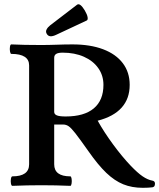

<svg xmlns="http://www.w3.org/2000/svg" viewBox="-20 -876 753 908"><path d="M398.4 -160.6Q356 -220.7 336.4 -245.6Q316.9 -270.5 304.9 -278.8Q293 -287.1 278.3 -287.1H236.3V-99.1Q236.3 -42 312.5 -42Q316.9 -42 318.6 -30.8Q320.3 -19.5 318.6 -8.3Q316.9 2.9 312.5 2.9Q244.6 0 175.8 0Q107.4 0 38.6 2.9Q33.7 2.9 31.7 -8.3Q29.8 -19.5 31.7 -30.8Q33.7 -42 38.6 -42Q117.7 -42 117.7 -99.1V-566.9Q117.7 -593.8 96.7 -607.4Q75.7 -621.1 33.7 -621.1Q29.3 -621.1 27.3 -632.6Q25.4 -644 27.1 -655Q28.8 -666 33.7 -666Q91.3 -663.1 177.2 -663.1Q195.8 -663.1 213.9 -663.6Q231.9 -664.1 250.5 -664.6Q286.6 -666 323.2 -666Q406.7 -666 467.5 -643.1Q528.3 -620.1 560.8 -577.1Q593.3 -534.2 593.3 -474.6Q593.3 -409.7 555.4 -367.2Q517.6 -324.7 441.9 -305.2Q472.2 -251 514.9 -192.9Q557.6 -134.8 598.6 -91.8Q630.4 -58.6 654.3 -42.2Q678.2 -25.9 699.7 -22Q712.9 -20 712.9 -7.8Q712.9 1 709.7 4.9Q706.5 8.8 700.7 9.8Q681.6 12.2 655.3 12.2Q604 12.2 563 -4.4Q522 -21 482.9 -58.3Q443.8 -95.7 398.4 -160.6ZM469.2 -474.6Q469.2 -519 444.8 -553.7Q420.4 -588.4 376.7 -607.7Q333 -627 276.4 -627Q255.4 -627 245.8 -621.1Q236.3 -615.2 236.3 -602.5V-347.2Q236.3 -335.4 249 -330.3Q261.7 -325.2 290.5 -325.2Q377.9 -325.2 423.6 -363.5Q469.2 -401.9 469.2 -474.6ZM201.2 -715.8Q194.8 -726.1 200.4 -736.8Q206.1 -747.6 217.3 -756.3L344.2 -853.5Q351.6 -858.9 360.8 -851.8Q370.1 -844.7 380.9 -826.7Q392.1 -807.6 394.3 -794.7Q396.5 -781.7 389.6 -778.8L244.6 -710.9Q229 -703.6 218 -704.6Q207 -705.6 201.2 -715.8Z"/></svg>

Font: Junicode Two Beta VF
Style: Regular
Weight: 400
Designer: Peter S. Baker
Foundry: Briery Creek Software
Version: Version 1.031 beta; ttfautohint (v1.8.1.43-b0c9)